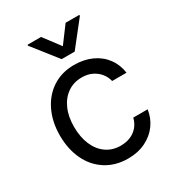

<svg xmlns="http://www.w3.org/2000/svg" viewBox="-180 -852 890 972"><g transform="rotate(-30 264.5 -366.0)"><path d="M155.8 -24.4C192.5 -1 235.4 10.7 284.2 10.7C322.6 10.7 356.8 3.4 386.7 -11.2C416.7 -25.9 440.8 -45.7 459 -70.8C477.2 -95.9 488.6 -124.3 493.2 -156.2H409.2C404.6 -137.4 396.5 -120.9 384.8 -106.9C373 -92.9 358.6 -82.4 341.3 -75.2C324.1 -68 305 -64.5 284.2 -64.5C252.3 -64.5 224.4 -72.8 200.7 -89.4C176.9 -106 158.5 -129.4 145.5 -159.7C132.5 -189.9 126 -225.3 126 -265.6C126 -305.3 132.6 -340 146 -369.6C159.3 -399.3 177.9 -422.2 201.7 -438.5C225.4 -454.8 252.9 -462.9 284.2 -462.9C307 -462.9 327 -458.7 344.2 -450.2C361.5 -441.7 375.7 -430.5 386.7 -416.5C397.8 -402.5 405.3 -387 409.2 -370.1H493.2C488.6 -403.3 476.9 -432.6 458 -458C439.1 -483.4 414.6 -502.9 384.3 -516.6C354 -530.3 320 -537.1 282.2 -537.1C234.7 -537.1 192.9 -525.6 156.7 -502.4C120.6 -479.3 92.4 -446.9 72.3 -405.3C52.1 -363.6 42 -316.1 42 -262.7C42 -210 51.8 -162.9 71.3 -121.6C90.8 -80.2 119 -47.9 155.8 -24.4ZM281.2 -647.5 209 -743.2H129.9V-737.3L243.2 -593.8H319.3L432.6 -737.3V-743.2H352.5Z"/></g></svg>

Font: Pretendard Variable
Style: Regular
Weight: 400
Designer: Base glyphs from Inter by Rasmus Andersson; Hangeul glyphs from Noto Sans CJK(Source Han Sans) by Jang Soo-young and Kan
Foundry: Kil Hyung-jin
Version: Version 1.309;Glyphs 3.2 (3225)